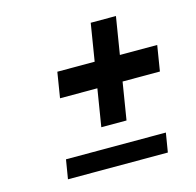

<svg xmlns="http://www.w3.org/2000/svg" viewBox="-89 -672 782 765"><g transform="rotate(-15 302.0 -289.5)"><path d="M582 -425 565 -320H411L386 -166H282L307 -320H153L170 -425H324L349 -579H453L428 -425ZM113 -79H525L512 0H100Z"/></g></svg>

Font: Be Vietnam SemiBold
Style: Italic
Weight: 600
Italic angle: -9.556°
Designer: Gabriel Lam
Foundry: TypeRant
Version: Version 3.000